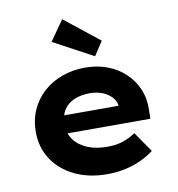

<svg xmlns="http://www.w3.org/2000/svg" viewBox="-88 -884 901 974"><g transform="rotate(-10 362.0 -397.0)"><path d="M388 10Q291 10 218.5 -25.5Q146 -61 106 -122.5Q66 -184 66 -263Q66 -326 89 -377Q112 -428 153 -465Q194 -502 249 -522Q304 -542 368 -542Q430 -542 482 -522.5Q534 -503 572.5 -467Q611 -431 632 -382Q653 -333 651 -274L650 -229H171L148 -322H520L503 -302V-322Q500 -347 481.5 -367Q463 -387 434 -398.5Q405 -410 370 -410Q325 -410 290 -395.5Q255 -381 235.5 -351Q216 -321 216 -275Q216 -231 239.5 -198Q263 -165 306.5 -146Q350 -127 409 -127Q460 -127 494.5 -139.5Q529 -152 557 -171L629 -67Q596 -42 556.5 -24.5Q517 -7 474.5 1.5Q432 10 388 10ZM429 -590 224 -700 297 -804 476 -662Z"/></g></svg>

Font: Lexend Exa
Style: Bold
Weight: 700
Designer: Bonnie Shaver-Troup, Thomas Jockin
Foundry: Lexend
Version: Version 1.007